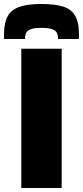

<svg xmlns="http://www.w3.org/2000/svg" viewBox="-58 -945 417 965"><path d="M49 0V-700H252V0ZM150 -925Q212 -925 254 -913.5Q296 -902 317 -870Q338 -838 339 -777Q339 -770 339 -763Q339 -756 338 -749H234Q234 -750 234 -751.5Q234 -753 234 -756Q233 -768 228 -779.5Q223 -791 205 -798Q187 -805 150 -805Q114 -805 96.5 -798Q79 -791 73.5 -779.5Q68 -768 68 -756Q68 -753 68 -751.5Q68 -750 68 -749H-37Q-38 -756 -38 -763Q-38 -770 -38 -777Q-37 -833 -18.5 -865Q0 -897 41 -911Q82 -925 150 -925Z"/></svg>

Font: Georama ExtraBold
Style: Regular
Weight: 800
Designer: Jean-Baptiste Levee
Foundry: Production Type
Version: Version 1.001